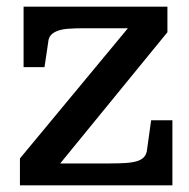

<svg xmlns="http://www.w3.org/2000/svg" viewBox="-20 -558 570 578"><path d="M149 -51 138 -66H312Q341 -66 361 -67.5Q381 -69 394.5 -73.5Q408 -78 415 -87Q422 -96 423 -110L435 -196H499V0H40V-81L375 -485L402 -473H236Q206 -473 186 -471.5Q166 -470 153 -465Q140 -460 133 -452Q126 -444 125 -430L114 -356H51V-538H484V-461Z"/></svg>

Font: Roboto Serif 20pt Medium
Style: Regular
Weight: 500
Version: Version 1.008